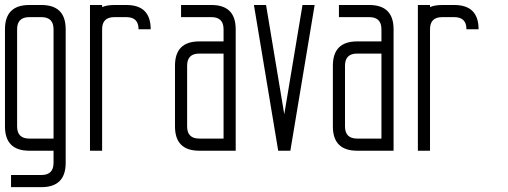

<svg xmlns="http://www.w3.org/2000/svg" viewBox="-20 -606 2042 772"><path d="M244.1 48.8Q244.1 146.5 146.5 146.5H24.4V97.7H146.5Q195.3 97.7 195.3 48.8V0H97.7Q0 0 0 -97.7V-488.3Q0 -585.9 97.7 -585.9H146.5Q244.1 -585.9 244.1 -488.3ZM195.3 -48.8V-488.3Q195.3 -537.1 146.5 -537.1H97.7Q48.8 -537.1 48.8 -488.3V-97.7Q48.8 -48.8 97.7 -48.8Z M390.6 0H341.8V-585.9H390.6V-577.6Q410.6 -585.9 439.5 -585.9H488.3Q585.9 -585.9 585.9 -488.3H537.1Q537.1 -537.1 488.3 -537.1H439.5Q390.6 -537.1 390.6 -488.3Z M878.9 -390.6H781.2Q732.4 -390.6 732.4 -341.8V-97.7Q732.4 -48.8 781.2 -48.8H878.9ZM878.9 -439.5V-488.3Q878.9 -537.1 830.1 -537.1H708V-585.9H830.1Q927.7 -585.9 927.7 -488.3V0H781.2Q683.6 0 683.6 -97.7V-341.8Q683.6 -439.5 781.2 -439.5Z M1098.6 0 1001 -585.9H1049.8L1123 -146.5L1196.3 -585.9H1245.1L1147.5 0Z M1513.7 -390.6H1416Q1367.2 -390.6 1367.2 -341.8V-97.7Q1367.2 -48.8 1416 -48.8H1513.7ZM1513.7 -439.5V-488.3Q1513.7 -537.1 1464.8 -537.1H1342.8V-585.9H1464.8Q1562.5 -585.9 1562.5 -488.3V0H1416Q1318.4 0 1318.4 -97.7V-341.8Q1318.4 -439.5 1416 -439.5Z M1709 0H1660.2V-585.9H1709V-577.6Q1729 -585.9 1757.8 -585.9H1806.6Q1904.3 -585.9 1904.3 -488.3H1855.5Q1855.5 -537.1 1806.6 -537.1H1757.8Q1709 -537.1 1709 -488.3Z"/></svg>

Font: Daray
Style: Regular
Weight: 400
Designer: Maxim Raikov
Foundry: Maxim Raikov
Version: Version 1.00 May 24, 2021, initial release